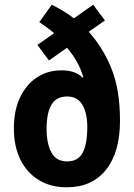

<svg xmlns="http://www.w3.org/2000/svg" viewBox="-20 -786 570 816"><path d="M200 -766Q224 -754 247.5 -740Q271 -726 294 -708L376 -766L426 -699L357 -651Q419 -582 454.5 -492.5Q490 -403 490 -273Q490 -139 430.5 -64.5Q371 10 264 10Q195 10 144.5 -21Q94 -52 66.5 -108Q39 -164 39 -240Q39 -318 66 -373.5Q93 -429 138.5 -458Q184 -487 240 -487Q302 -487 331 -456L334 -458Q316 -523 265 -583L188 -529L139 -595L210 -645Q195 -658 179 -669.5Q163 -681 147 -692ZM265 -376Q220 -376 199 -341.5Q178 -307 178 -238Q178 -176 198.5 -138Q219 -100 265 -100Q312 -100 331.5 -137Q351 -174 351 -247Q351 -304 330.5 -340Q310 -376 265 -376Z"/></svg>

Font: Noto Sans Myanmar UI Condensed
Style: Bold
Weight: 700
Width: 3
Designer: Monotype Design Team
Foundry: Monotype Imaging Inc.
Version: Version 2.103; ttfautohint (v1.8.4.7-5d5b)